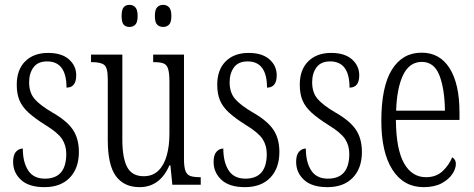

<svg xmlns="http://www.w3.org/2000/svg" viewBox="-20 -761 1953 791"><path d="M163 10Q99 10 66.5 -20Q34 -50 34 -94Q34 -123 46 -136Q58 -149 74 -149Q74 -93 96 -59Q118 -25 165 -25Q253 -25 253 -127Q253 -162 235.5 -188.5Q218 -215 167 -246Q124 -273 98 -296.5Q72 -320 60.5 -347Q49 -374 49 -412Q49 -474 84 -508.5Q119 -543 178 -543Q234 -543 264 -516.5Q294 -490 294 -451Q294 -400 254 -400Q254 -508 174 -508Q136 -508 118 -483.5Q100 -459 100 -422Q100 -380 122 -354Q144 -328 195 -298Q255 -264 280 -227Q305 -190 305 -135Q305 -68 267.5 -29Q230 10 163 10Z M555 10Q491 10 457.5 -35.5Q424 -81 424 -185V-435Q424 -482 409.5 -493.5Q395 -505 359 -505H355V-536H484V-186Q484 -110 504 -72.5Q524 -35 572 -35Q609 -35 632.5 -58Q656 -81 667 -120.5Q678 -160 678 -210V-424Q678 -460 672.5 -477.5Q667 -495 653 -500Q639 -505 614 -505H611V-536H738V-105Q738 -72 744.5 -56Q751 -40 765.5 -35.5Q780 -31 804 -31H807V0H690L682 -80H678Q639 10 555 10ZM652 -650Q637 -650 627.5 -659.5Q618 -669 618 -695Q618 -721 627.5 -731Q637 -741 652 -741Q667 -741 676.5 -731Q686 -721 686 -695Q686 -669 676.5 -659.5Q667 -650 652 -650ZM513 -650Q498 -650 489.5 -659.5Q481 -669 481 -695Q481 -721 489.5 -731Q498 -741 513 -741Q528 -741 537.5 -731Q547 -721 547 -695Q547 -669 537.5 -659.5Q528 -650 513 -650Z M989 10Q925 10 892.5 -20Q860 -50 860 -94Q860 -123 872 -136Q884 -149 900 -149Q900 -93 922 -59Q944 -25 991 -25Q1079 -25 1079 -127Q1079 -162 1061.5 -188.5Q1044 -215 993 -246Q950 -273 924 -296.5Q898 -320 886.5 -347Q875 -374 875 -412Q875 -474 910 -508.5Q945 -543 1004 -543Q1060 -543 1090 -516.5Q1120 -490 1120 -451Q1120 -400 1080 -400Q1080 -508 1000 -508Q962 -508 944 -483.5Q926 -459 926 -422Q926 -380 948 -354Q970 -328 1021 -298Q1081 -264 1106 -227Q1131 -190 1131 -135Q1131 -68 1093.5 -29Q1056 10 989 10Z M1329 10Q1265 10 1232.5 -20Q1200 -50 1200 -94Q1200 -123 1212 -136Q1224 -149 1240 -149Q1240 -93 1262 -59Q1284 -25 1331 -25Q1419 -25 1419 -127Q1419 -162 1401.5 -188.5Q1384 -215 1333 -246Q1290 -273 1264 -296.5Q1238 -320 1226.5 -347Q1215 -374 1215 -412Q1215 -474 1250 -508.5Q1285 -543 1344 -543Q1400 -543 1430 -516.5Q1460 -490 1460 -451Q1460 -400 1420 -400Q1420 -508 1340 -508Q1302 -508 1284 -483.5Q1266 -459 1266 -422Q1266 -380 1288 -354Q1310 -328 1361 -298Q1421 -264 1446 -227Q1471 -190 1471 -135Q1471 -68 1433.5 -29Q1396 10 1329 10Z M1725 10Q1643 10 1597 -61.5Q1551 -133 1551 -263Q1551 -404 1594.5 -474Q1638 -544 1717 -544Q1792 -544 1832.5 -479.5Q1873 -415 1873 -298V-267H1611Q1612 -146 1644.5 -88.5Q1677 -31 1735 -31Q1777 -31 1803.5 -56Q1830 -81 1843 -113Q1849 -110 1853.5 -103Q1858 -96 1858 -85Q1858 -66 1843.5 -44Q1829 -22 1799.5 -6Q1770 10 1725 10ZM1813 -305Q1812 -394 1790.5 -450Q1769 -506 1718 -506Q1667 -506 1641 -452.5Q1615 -399 1612 -305Z"/></svg>

Font: Noto Serif ExtraCondensed Light
Style: Regular
Weight: 300
Width: 2
Designer: Monotype Design Team
Foundry: Monotype Imaging Inc.
Version: Version 2.014; ttfautohint (v1.8.4.7-5d5b)